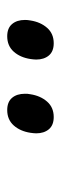

<svg xmlns="http://www.w3.org/2000/svg" viewBox="164 -946 171 540"><g transform="rotate(-90 250.0 -675.5)"><path d="M398.9 -610.4Q376 -610.4 364.5 -624Q353 -637.7 353 -659.7Q353 -663.6 353.5 -667.7Q354 -671.9 354.5 -675.8Q358.9 -704.6 375.2 -722.9Q391.6 -741.2 418.5 -741.2Q441.4 -741.2 452.9 -727.5Q464.4 -713.9 464.4 -691.4Q464.4 -688 464.1 -683.8Q463.9 -679.7 462.9 -675.8Q458.5 -647.5 442.1 -628.9Q425.8 -610.4 398.9 -610.4ZM191.4 -610.4Q168.5 -610.4 157 -624Q145.5 -637.7 145.5 -659.7Q145.5 -663.6 146 -667.7Q146.5 -671.9 147 -675.8Q151.4 -704.6 167.7 -722.9Q184.1 -741.2 210.9 -741.2Q233.9 -741.2 245.4 -727.5Q256.8 -713.9 256.8 -691.4Q256.8 -688 256.6 -683.8Q256.3 -679.7 255.4 -675.8Q251 -647.5 234.6 -628.9Q218.3 -610.4 191.4 -610.4Z"/></g></svg>

Font: Gelasio
Style: Italic
Weight: 400
Italic angle: -8.5°
Designer: Eben Sorkin
Foundry: Eben Sorkin
Version: Version 1.008